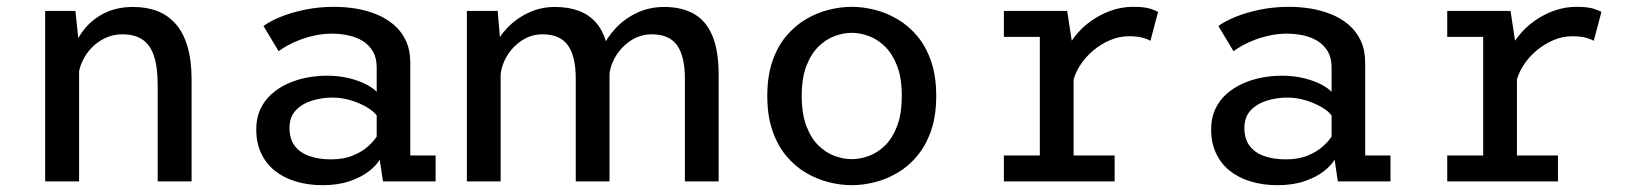

<svg xmlns="http://www.w3.org/2000/svg" viewBox="-20 -532 4790 563"><path d="M112.4 0V-500H201.1L211.9 -397.7V0ZM442.4 0V-282.3Q442.4 -335.6 431.3 -368.4Q420.2 -401.2 397.3 -416.3Q374.4 -431.4 338.8 -431.4Q313.4 -431.4 290.8 -421.4Q268.1 -411.4 250.2 -393.5Q232.4 -375.6 221.5 -352.1Q210.6 -328.6 208.9 -302L180.9 -311Q180.9 -348.4 193.1 -384.1Q205.3 -419.9 229.2 -448.7Q253.2 -477.6 288.6 -494.6Q324.1 -511.6 370.9 -511.6Q410.2 -511.6 441.6 -499.4Q472.9 -487.3 495.4 -461.6Q517.9 -435.9 529.9 -395.3Q541.8 -354.7 541.8 -297.6V0Z M925.9 11Q883.4 11 847.7 0.2Q812 -10.5 786 -31.3Q760 -52.1 745.7 -82.6Q731.4 -113.1 731.4 -152.6Q731.4 -185.9 743.3 -211.6Q755.2 -237.4 776 -256Q796.9 -274.6 823.3 -286.6Q849.8 -298.6 879.3 -304.3Q908.8 -310 938.3 -310Q974.3 -310 1004 -302.6Q1033.8 -295.1 1054.6 -284.1Q1075.5 -273 1084.6 -262.6V-334.3Q1084.6 -361.9 1073.6 -380.9Q1062.6 -399.9 1044.1 -411.5Q1025.6 -423 1002.2 -428.1Q978.8 -433.3 953.6 -433.3Q928.2 -433.3 904.6 -428.3Q881.1 -423.4 860.6 -415.6Q840.1 -407.9 824 -399Q807.8 -390.1 797.1 -381.8L752.6 -455.7Q770.4 -469.1 801.5 -482Q832.7 -494.9 873.4 -503.4Q914.1 -512 960.3 -512Q991.1 -512 1022.6 -507Q1054.1 -501.9 1082.9 -490.4Q1111.6 -478.9 1134.3 -459.8Q1157 -440.6 1170.1 -412.9Q1183.1 -385.2 1183.1 -347V-76.1H1257.3V0H1103L1093.4 -63.9Q1084.4 -47.6 1062.4 -30.3Q1040.4 -12.9 1006 -1Q971.7 11 925.9 11ZM950.6 -64.7Q988 -64.7 1015.1 -76.1Q1042.3 -87.4 1059.6 -103.2Q1076.9 -119.1 1084.6 -131.7V-193.3Q1075.7 -205.9 1055.2 -217.9Q1034.8 -229.9 1008.4 -237.9Q982.1 -245.9 954.9 -245.9Q923.7 -245.9 894.8 -236.9Q865.9 -228 847.4 -208.5Q828.9 -188.9 828.9 -156.9Q828.9 -124.9 844.1 -104.6Q859.3 -84.2 886.7 -74.5Q914.1 -64.7 950.6 -64.7Z M1988.3 0V-301.4Q1988.3 -366.4 1965.6 -398.9Q1942.9 -431.4 1890.9 -431.4Q1858 -431.4 1830.3 -413.4Q1802.6 -395.4 1785.3 -366.7Q1768 -338 1766.4 -306.3L1728.4 -314Q1728.7 -350.9 1743.8 -386.1Q1758.8 -421.4 1785.7 -449.7Q1812.6 -478.1 1848.7 -494.8Q1884.8 -511.6 1927 -511.6Q1980.2 -511.6 2015.8 -490.8Q2051.4 -470 2069.3 -426.2Q2087.3 -382.4 2087.3 -313.1V0ZM1349 0V-500H1439.4L1448 -397.1V0ZM1668.3 0V-301.4Q1668.3 -366.4 1645.4 -398.9Q1622.4 -431.4 1570.9 -431.4Q1538 -431.4 1510.5 -413.4Q1483 -395.4 1466 -366.7Q1448.9 -338 1447.6 -306.3L1409.6 -314Q1409.9 -350.9 1424.9 -386.1Q1440 -421.4 1467 -449.7Q1494.1 -478.1 1529.9 -494.8Q1565.7 -511.6 1607 -511.6Q1686.9 -511.6 1727.1 -466.4Q1767.3 -421.3 1767.3 -328.8V0Z M2477.6 11Q2444.5 11 2409.9 2.2Q2375.2 -6.5 2343 -25.5Q2310.8 -44.5 2285.2 -75.2Q2259.7 -106 2244.8 -149.5Q2229.9 -193 2229.9 -251Q2229.9 -308.5 2244.8 -352Q2259.7 -395.5 2285.2 -426Q2310.8 -456.5 2343 -475.5Q2375.2 -494.5 2409.9 -503.2Q2444.5 -512 2477.6 -512Q2510.6 -512 2545.3 -503.2Q2579.9 -494.5 2612.1 -475.5Q2644.4 -456.5 2669.9 -426Q2695.4 -395.5 2710.4 -352Q2725.3 -308.5 2725.3 -251Q2725.3 -193 2710.4 -149.5Q2695.4 -106 2669.9 -75.2Q2644.4 -44.5 2612.1 -25.5Q2579.9 -6.5 2545.3 2.2Q2510.6 11 2477.6 11ZM2477.6 -65.3Q2502.3 -65.3 2527.9 -74.8Q2553.6 -84.2 2575.4 -105.6Q2597.2 -126.9 2610.8 -162.8Q2624.3 -198.6 2624.3 -251Q2624.3 -302.9 2610.8 -338.3Q2597.2 -373.7 2575.4 -395.2Q2553.6 -416.7 2527.9 -426.2Q2502.3 -435.7 2477.6 -435.7Q2453.1 -435.7 2427.3 -426.2Q2401.6 -416.7 2379.8 -395.2Q2357.9 -373.7 2344.4 -338.3Q2330.9 -302.9 2330.9 -251Q2330.9 -198.6 2344.4 -162.8Q2357.9 -126.9 2379.8 -105.6Q2401.6 -84.2 2427.3 -74.8Q2453.1 -65.3 2477.6 -65.3Z M2923.7 0V-76.1H3029.1V-423.9H2923.7V-500H3109.3L3128.1 -376.6V-76.1H3248.4V0ZM3126.3 -290.9 3086.7 -306.9Q3087.6 -339.3 3099.7 -369.6Q3111.8 -399.9 3132.3 -425.9Q3152.8 -451.8 3179.9 -471Q3207.1 -490.2 3238.4 -501.1Q3269.7 -512 3302.6 -512Q3335.9 -512 3353.1 -506.4Q3370.3 -500.7 3375.8 -496.9L3353.3 -412.1Q3348.6 -415.9 3332.6 -420.8Q3316.6 -425.7 3290.1 -425.7Q3261.9 -425.7 3234.8 -414.1Q3207.6 -402.6 3184.9 -383.2Q3162.1 -363.8 3146.7 -339.7Q3131.3 -315.6 3126.3 -290.9Z M3725.9 11Q3683.4 11 3647.7 0.2Q3612 -10.5 3586 -31.3Q3560 -52.1 3545.7 -82.6Q3531.4 -113.1 3531.4 -152.6Q3531.4 -185.9 3543.3 -211.6Q3555.2 -237.4 3576 -256Q3596.9 -274.6 3623.3 -286.6Q3649.8 -298.6 3679.3 -304.3Q3708.8 -310 3738.3 -310Q3774.3 -310 3804 -302.6Q3833.8 -295.1 3854.6 -284.1Q3875.5 -273 3884.6 -262.6V-334.3Q3884.6 -361.9 3873.6 -380.9Q3862.6 -399.9 3844.1 -411.5Q3825.6 -423 3802.2 -428.1Q3778.8 -433.3 3753.6 -433.3Q3728.2 -433.3 3704.6 -428.3Q3681.1 -423.4 3660.6 -415.6Q3640.1 -407.9 3624 -399Q3607.8 -390.1 3597.1 -381.8L3552.6 -455.7Q3570.4 -469.1 3601.5 -482Q3632.7 -494.9 3673.4 -503.4Q3714.1 -512 3760.3 -512Q3791.1 -512 3822.6 -507Q3854.1 -501.9 3882.9 -490.4Q3911.6 -478.9 3934.3 -459.8Q3957 -440.6 3970.1 -412.9Q3983.1 -385.2 3983.1 -347V-76.1H4057.3V0H3903L3893.4 -63.9Q3884.4 -47.6 3862.4 -30.3Q3840.4 -12.9 3806 -1Q3771.7 11 3725.9 11ZM3750.6 -64.7Q3788 -64.7 3815.1 -76.1Q3842.3 -87.4 3859.6 -103.2Q3876.9 -119.1 3884.6 -131.7V-193.3Q3875.7 -205.9 3855.2 -217.9Q3834.8 -229.9 3808.4 -237.9Q3782.1 -245.9 3754.9 -245.9Q3723.7 -245.9 3694.8 -236.9Q3665.9 -228 3647.4 -208.5Q3628.9 -188.9 3628.9 -156.9Q3628.9 -124.9 3644.1 -104.6Q3659.3 -84.2 3686.7 -74.5Q3714.1 -64.7 3750.6 -64.7Z M4223.7 0V-76.1H4329.1V-423.9H4223.7V-500H4409.3L4428.1 -376.6V-76.1H4548.4V0ZM4426.3 -290.9 4386.7 -306.9Q4387.6 -339.3 4399.7 -369.6Q4411.8 -399.9 4432.3 -425.9Q4452.8 -451.8 4479.9 -471Q4507.1 -490.2 4538.4 -501.1Q4569.7 -512 4602.6 -512Q4635.9 -512 4653.1 -506.4Q4670.3 -500.7 4675.8 -496.9L4653.3 -412.1Q4648.6 -415.9 4632.6 -420.8Q4616.6 -425.7 4590.1 -425.7Q4561.9 -425.7 4534.8 -414.1Q4507.6 -402.6 4484.9 -383.2Q4462.1 -363.8 4446.7 -339.7Q4431.3 -315.6 4426.3 -290.9Z"/></svg>

Font: Trispace Thin
Style: Regular
Weight: 100
Designer: Tyler Finck
Foundry: Etcetera Type Company
Version: Version 1.210